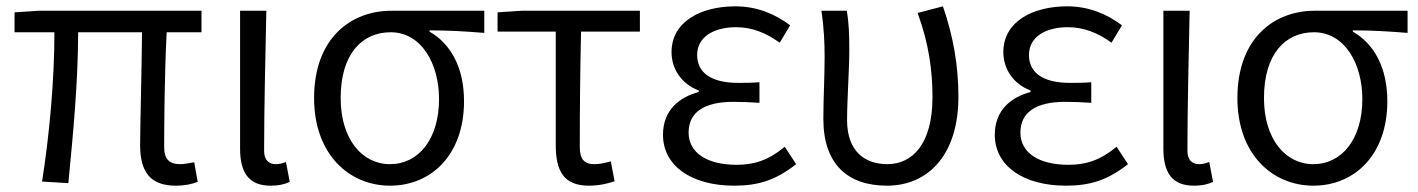

<svg xmlns="http://www.w3.org/2000/svg" viewBox="-20 -574 4483 607"><path d="M535 13C565 13 587 8 605 1L594 -61C573 -57 559 -55 550 -55C516 -55 499 -70 499 -109C499 -165 500 -345 507 -472H617V-540H102L26 -535V-472H152C152 -323 137 -153 113 0L196 5C211 -148 227 -317 227 -472H429C428 -350 423 -174 423 -115C423 -31 455 13 535 13Z M835 13C863 13 881 8 896 1L884 -62C872 -57 862 -55 852 -55C830 -55 815 -68 815 -97C815 -234 819 -391 822 -540H739V-104C739 -28 767 13 835 13Z M1213 13C1344 13 1447 -85 1447 -254C1447 -359 1406 -435 1338 -474V-478C1398 -478 1449 -475 1511 -470V-540H1217C1090 -540 973 -454 973 -264C973 -86 1084 13 1213 13ZM1213 -55C1124 -55 1057 -135 1057 -264C1057 -404 1125 -472 1215 -472C1312 -472 1368 -373 1368 -261C1368 -134 1303 -55 1213 -55Z M1842 13C1874 13 1903 6 1923 -1L1911 -64C1894 -59 1876 -55 1859 -55C1828 -55 1813 -70 1813 -109C1813 -224 1814 -348 1817 -474H2003V-540H1629L1553 -535V-474H1737V-115C1737 -31 1764 13 1842 13Z M2301 13C2377 13 2432 -4 2497 -55L2461 -110C2409 -67 2364 -53 2309 -53C2215 -53 2157 -91 2157 -155C2157 -218 2205 -252 2298 -252C2325 -252 2349 -251 2381 -249V-314C2354 -312 2336 -312 2314 -312C2223 -312 2184 -348 2184 -400C2184 -459 2239 -488 2307 -488C2358 -488 2402 -470 2445 -439L2478 -494C2429 -531 2371 -554 2305 -554C2196 -554 2103 -506 2103 -409C2103 -358 2133 -309 2189 -288V-283C2128 -267 2076 -226 2076 -148C2076 -49 2167 13 2301 13Z M2784 13C2915 13 3010 -85 3010 -268C3010 -365 2994 -459 2961 -554L2881 -533C2917 -435 2928 -349 2928 -266C2928 -121 2866 -55 2785 -55C2718 -55 2658 -92 2658 -194C2658 -260 2665 -352 2665 -415C2665 -462 2664 -502 2657 -540H2577C2585 -484 2587 -438 2587 -395C2587 -329 2583 -264 2583 -198C2583 -55 2660 13 2784 13Z M3350 13C3426 13 3481 -4 3546 -55L3510 -110C3458 -67 3413 -53 3358 -53C3264 -53 3206 -91 3206 -155C3206 -218 3254 -252 3347 -252C3374 -252 3398 -251 3430 -249V-314C3403 -312 3385 -312 3363 -312C3272 -312 3233 -348 3233 -400C3233 -459 3288 -488 3356 -488C3407 -488 3451 -470 3494 -439L3527 -494C3478 -531 3420 -554 3354 -554C3245 -554 3152 -506 3152 -409C3152 -358 3182 -309 3238 -288V-283C3177 -267 3125 -226 3125 -148C3125 -49 3216 13 3350 13Z M3754 13C3782 13 3800 8 3815 1L3803 -62C3791 -57 3781 -55 3771 -55C3749 -55 3734 -68 3734 -97C3734 -234 3738 -391 3741 -540H3658V-104C3658 -28 3686 13 3754 13Z M4132 13C4263 13 4366 -85 4366 -254C4366 -359 4325 -435 4257 -474V-478C4317 -478 4368 -475 4430 -470V-540H4136C4009 -540 3892 -454 3892 -264C3892 -86 4003 13 4132 13ZM4132 -55C4043 -55 3976 -135 3976 -264C3976 -404 4044 -472 4134 -472C4231 -472 4287 -373 4287 -261C4287 -134 4222 -55 4132 -55Z"/></svg>

Font: Noto Sans JP DemiLight
Style: Regular
Weight: 350
Designer: Ryoko NISHIZUKA 西塚涼子 (kana, bopomofo & ideographs); Paul D. Hunt (Latin, Greek & Cyrillic); Sandoll Communications 산돌커뮤니
Foundry: Adobe
Version: Version 2.004;hotconv 1.0.118;makeotfexe 2.5.65603